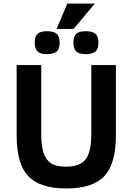

<svg xmlns="http://www.w3.org/2000/svg" viewBox="-20 -1040 742 1075"><path d="M628.9 -282.2Q628.9 -123.5 564.5 -54.2Q500 15.1 351.1 15.1Q203.6 15.1 138.4 -53.5Q73.2 -122.1 73.2 -282.2V-675.8H210.9V-292Q210.9 -223.1 224.1 -183.6Q237.3 -144 266.1 -125.5Q294.9 -106.9 350.1 -106.9Q428.7 -106.9 460 -148.7Q491.2 -190.4 491.2 -290V-675.8H628.9ZM531.2 -800.8Q531.2 -765.1 513.7 -751Q496.1 -736.8 460 -736.8Q419.9 -736.8 405.5 -753.4Q391.1 -770 391.1 -800.8Q391.1 -835 406.5 -850.1Q421.9 -865.2 460 -865.2Q498 -865.2 514.6 -850.6Q531.2 -835.9 531.2 -800.8ZM314 -800.8Q314 -765.1 296.6 -751Q279.3 -736.8 243.2 -736.8Q203.1 -736.8 188.7 -753.4Q174.3 -770 174.3 -800.8Q174.3 -835 189.7 -850.1Q205.1 -865.2 243.2 -865.2Q281.2 -865.2 297.6 -850.6Q314 -835.9 314 -800.8ZM296.9 -877.9 356.9 -1020H511.2L392.1 -877.9Z"/></svg>

Font: Clear Sans
Style: Bold
Weight: 700
Foundry: Intel Corporation
Version: Version 1.00